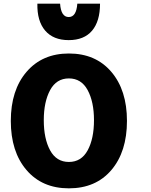

<svg xmlns="http://www.w3.org/2000/svg" viewBox="-20 -1005 825 1048"><path d="M356 23Q210 23 124.5 -77Q39 -177 39 -345Q39 -513 125 -613Q211 -713 356 -713Q502 -713 587.5 -613Q673 -513 673 -345Q673 -177 588 -77Q503 23 356 23ZM493 -349Q493 -449 458.5 -513Q424 -577 356 -577Q288 -577 253.5 -513Q219 -449 219 -349Q219 -248 253.5 -184.5Q288 -121 356 -121Q424 -121 458.5 -184.5Q493 -248 493 -349ZM184 -985H308Q313 -912 355 -912Q397 -912 402 -985H526Q526 -889 482.5 -837.5Q439 -786 355 -786Q271 -786 226.5 -838Q182 -890 184 -985Z"/></svg>

Font: Repo
Style: ExtraBold
Weight: 800
Designer: Stefan Peev
Foundry: Context Ltd
Version: Version 001.000